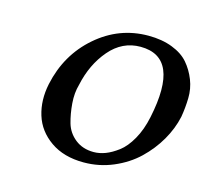

<svg xmlns="http://www.w3.org/2000/svg" viewBox="-74 -524 673 619"><g transform="rotate(15 263.0 -214.5)"><path d="M79.6 -205.1Q101.6 -308.1 177 -373.5Q252.4 -439 350.1 -439Q395.5 -439 430.2 -425.5Q464.8 -412.1 484.1 -389.6Q503.4 -367.2 514.9 -338.1Q526.4 -309.1 525.6 -277.3Q524.9 -245.6 519.5 -213.9Q510.7 -172.9 488 -133.5Q465.3 -94.2 431.6 -62Q397.9 -29.8 351.3 -10Q304.7 9.8 252.9 9.8Q186.5 9.8 142.1 -21.2Q97.7 -52.2 82.8 -100.6Q67.9 -148.9 79.6 -205.1ZM334.5 -397.9Q273.9 -397.9 231.7 -348.6Q189.5 -299.3 174.3 -228Q166 -199.2 168.7 -164.8Q171.4 -130.4 179.9 -100.6Q188.5 -70.8 213.6 -50.8Q238.8 -30.8 275.4 -30.8Q294.4 -30.8 314.5 -38.3Q334.5 -45.9 356.2 -62.3Q377.9 -78.6 396.2 -110.8Q414.6 -143.1 423.8 -187Q468.3 -397.9 334.5 -397.9Z"/></g></svg>

Font: Linux Biolinum
Style: Italic
Weight: 400
Italic angle: -12°
Designer: Philipp H. Poll
Foundry: Philipp H. Poll
Version: Version 1.1.3 ; ttfautohint (v0.9)